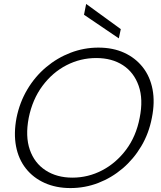

<svg xmlns="http://www.w3.org/2000/svg" viewBox="-20 -949 817 976"><path d="M338 7Q265 7 207 -19Q149 -45 111.5 -92.5Q74 -140 61.5 -205.5Q49 -271 64 -350Q80 -429 119 -494.5Q158 -560 214.5 -607.5Q271 -655 339 -681Q407 -707 480 -707Q554 -707 611 -681Q668 -655 705.5 -607.5Q743 -560 755.5 -494.5Q768 -429 752 -350Q737 -271 698 -205.5Q659 -140 603 -92.5Q547 -45 479.5 -19Q412 7 338 7ZM348 -46Q428 -46 499 -83Q570 -120 621 -188Q672 -256 690 -350Q709 -444 685 -512.5Q661 -581 605 -617.5Q549 -654 469 -654Q389 -654 318 -617.5Q247 -581 196 -512.5Q145 -444 126 -350Q108 -256 131.5 -188Q155 -120 212 -83Q269 -46 348 -46ZM418 -929 594 -801 584 -754 407 -874Z"/></svg>

Font: Albert Sans Light
Style: Italic
Weight: 300
Italic angle: -11.25°
Designer: Andreas Rasmussen
Foundry: a.Foundry
Version: Version 1.025